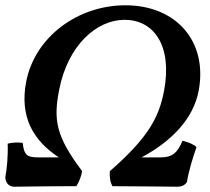

<svg xmlns="http://www.w3.org/2000/svg" viewBox="-27 -705 795 727"><path d="M725 -360C761 -548 640 -685 448 -685C268 -685 105 -566 72 -395C47 -263 98 -173 196 -109H119C75 -109 64 -118 59 -164C39 -167 16 -165 2 -161C4 -116 -1 -64 -7 -33C-5 -13 5 2 28 2C61 2 122 0 262 0C272 -15 281 -38 284 -57C184 -190 175 -251 197 -365C230 -534 339 -630 445 -630C554 -630 627 -534 594 -360C575 -262 536 -185 389 -57C387 -37 390 -15 399 0C503 0 606 2 644 2C662 2 673 -4 681 -16C687 -56 703 -108 717 -148C706 -159 683 -168 664 -172C645 -126 625 -109 581 -109H509C626 -172 705 -257 725 -360Z"/></svg>

Font: Vollkorn Semibold
Style: Italic
Weight: 600
Italic angle: -11°
Designer: Friedrich Althausen
Foundry: Friedrich Althausen
Version: Version 4.015;PS 004.015;hotconv 1.0.88;makeotf.lib2.5.64775